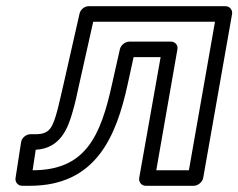

<svg xmlns="http://www.w3.org/2000/svg" viewBox="-20 -573 767 618"><path d="M672 -503 588 -25H483L551 -414C554 -429 542 -439 531 -439H396C382 -439 369 -427 366 -415L341 -304C304 -135 256 -25 85 -25C88 -46 92 -70 95 -91C174 -95 199 -160 214 -214C221 -238 228 -268 235 -302L280 -503ZM727 -528C729 -539 721 -553 706 -553H265C253 -553 239 -543 236 -529L185 -304C177 -270 171 -242 165 -219C149 -161 140 -141 94 -141H78C64 -141 50 -129 48 -116L30 0C28 12 37 25 51 25H76C288 25 354 -132 391 -302L410 -389H497L428 0C426 11 434 25 449 25H604C615 25 631 15 634 0Z"/></svg>

Font: Asimov
Style: WidOuIt
Weight: 500
Designer: Google
Version: Version 2.000980; 2014